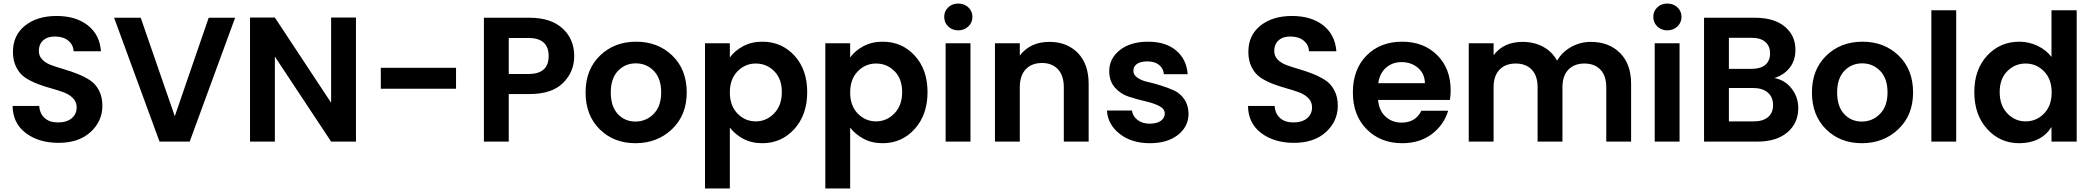

<svg xmlns="http://www.w3.org/2000/svg" viewBox="-20 -798 11791 1082"><path d="M557 -202Q557 -115 490.5 -54Q424 7 310 7Q198 7 125 -48.5Q52 -104 51 -201H201Q204 -158 231.5 -133Q259 -108 307 -108Q356 -108 384 -131.5Q412 -155 412 -193Q412 -223 392 -244Q372 -265 340.5 -277Q309 -289 270.5 -299.5Q232 -310 193.5 -324.5Q155 -339 123.5 -359.5Q92 -380 72.5 -417.5Q53 -455 53 -506Q53 -599 121 -653.5Q189 -708 299 -708Q407 -708 474.5 -655.5Q542 -603 549 -509H395Q393 -545 366 -568Q339 -591 295 -592Q252 -594 225.5 -572.5Q199 -551 199 -510Q199 -482 218.5 -462Q238 -442 270 -430.5Q302 -419 340 -408Q378 -397 416 -382Q454 -367 486 -346.5Q518 -326 537.5 -289Q557 -252 557 -202Z M965 -143 1156 -698H1305L1049 0H879L623 -698H773Z M1846 -699H1986V0H1846L1529 -479V0H1389V-699H1529L1846 -219Z M2126 -298V-416H2550V-298Z M2847 -381H2958Q3072 -381 3072 -482Q3072 -584 2958 -584H2847ZM3216 -482Q3216 -393 3153 -330.5Q3090 -268 2964 -268H2847V0H2707V-698H2964Q3085 -698 3150.5 -637.5Q3216 -577 3216 -482Z M3850 -277Q3850 -149 3767 -70Q3684 9 3561 9Q3439 9 3359.5 -69.5Q3280 -148 3280 -277Q3280 -406 3361 -484.5Q3442 -563 3565 -563Q3688 -563 3769 -484.5Q3850 -406 3850 -277ZM3706 -277Q3706 -356 3664.5 -398.5Q3623 -441 3563 -441Q3503 -441 3462.5 -398.5Q3422 -356 3422 -277Q3422 -198 3461.5 -155.5Q3501 -113 3561 -113Q3621 -113 3663.5 -156Q3706 -199 3706 -277Z M4093 -474Q4120 -512 4167.5 -537.5Q4215 -563 4276 -563Q4385 -563 4457 -484.5Q4529 -406 4529 -279Q4529 -151 4456.5 -71Q4384 9 4276 9Q4215 9 4168.5 -16Q4122 -41 4093 -79V264H3953V-554H4093ZM4239 -440Q4179 -440 4136 -396Q4093 -352 4093 -277Q4093 -202 4136 -158Q4179 -114 4239 -114Q4299 -114 4342.5 -159Q4386 -204 4386 -279Q4386 -354 4343 -397Q4300 -440 4239 -440Z M4771 -474Q4798 -512 4845.5 -537.5Q4893 -563 4954 -563Q5063 -563 5135 -484.5Q5207 -406 5207 -279Q5207 -151 5134.5 -71Q5062 9 4954 9Q4893 9 4846.5 -16Q4800 -41 4771 -79V264H4631V-554H4771ZM4917 -440Q4857 -440 4814 -396Q4771 -352 4771 -277Q4771 -202 4814 -158Q4857 -114 4917 -114Q4977 -114 5020.5 -159Q5064 -204 5064 -279Q5064 -354 5021 -397Q4978 -440 4917 -440Z M5309 0V-554H5449V0ZM5437 -649Q5414 -627 5380 -627Q5346 -627 5323.5 -649Q5301 -671 5301 -703Q5301 -735 5323.5 -756.5Q5346 -778 5380 -778Q5414 -778 5437 -756.5Q5460 -735 5460 -703Q5460 -671 5437 -649Z M5975 0V-306Q5975 -372 5942 -407.5Q5909 -443 5852 -443Q5794 -443 5760.5 -407.5Q5727 -372 5727 -306V0H5587V-554H5727V-485Q5786 -562 5894 -562Q5993 -562 6054 -499.5Q6115 -437 6115 -325V0Z M6678 -158Q6678 -85 6618.5 -38Q6559 9 6460 9Q6357 9 6290 -43.5Q6223 -96 6218 -175H6359Q6363 -143 6390.5 -122Q6418 -101 6459 -101Q6499 -101 6521.5 -117Q6544 -133 6544 -158Q6544 -185 6512 -201Q6480 -217 6434 -227.5Q6388 -238 6341.5 -253Q6295 -268 6263 -304.5Q6231 -341 6231 -397Q6231 -468 6290.5 -515.5Q6350 -563 6450 -563Q6549 -563 6608 -513.5Q6667 -464 6673 -380H6539Q6536 -413 6511.5 -432.5Q6487 -452 6446 -452Q6408 -452 6387.5 -438Q6367 -424 6367 -399Q6367 -376 6390 -360Q6413 -344 6447 -336.5Q6481 -329 6521 -316.5Q6561 -304 6595.5 -288.5Q6630 -273 6653.5 -239.5Q6677 -206 6678 -158Z M7519 -202Q7519 -115 7452.5 -54Q7386 7 7272 7Q7160 7 7087 -48.5Q7014 -104 7013 -201H7163Q7166 -158 7193.5 -133Q7221 -108 7269 -108Q7318 -108 7346 -131.5Q7374 -155 7374 -193Q7374 -223 7354 -244Q7334 -265 7302.5 -277Q7271 -289 7232.5 -299.5Q7194 -310 7155.5 -324.5Q7117 -339 7085.5 -359.5Q7054 -380 7034.5 -417.5Q7015 -455 7015 -506Q7015 -599 7083 -653.5Q7151 -708 7261 -708Q7369 -708 7436.5 -655.5Q7504 -603 7511 -509H7357Q7355 -545 7328 -568Q7301 -591 7257 -592Q7214 -594 7187.5 -572.5Q7161 -551 7161 -510Q7161 -482 7180.5 -462Q7200 -442 7232 -430.5Q7264 -419 7302 -408Q7340 -397 7378 -382Q7416 -367 7448 -346.5Q7480 -326 7499.5 -289Q7519 -252 7519 -202Z M7878 -448Q7827 -448 7791 -416.5Q7755 -385 7747 -329H8010Q8009 -383 7971 -415.5Q7933 -448 7878 -448ZM8141 -174Q8117 -94 8049 -42.5Q7981 9 7882 9Q7760 9 7682 -69.5Q7604 -148 7604 -277Q7604 -407 7681 -485Q7758 -563 7882 -563Q8003 -563 8079 -487.5Q8155 -412 8155 -289Q8155 -259 8151 -235H7746Q7751 -175 7788 -141Q7825 -107 7879 -107Q7957 -107 7990 -174Z M9032 0V-306Q9032 -371 8999 -405.5Q8966 -440 8909 -440Q8852 -440 8818.5 -405.5Q8785 -371 8785 -306V0H8645V-306Q8645 -371 8612 -405.5Q8579 -440 8522 -440Q8464 -440 8430.5 -405.5Q8397 -371 8397 -306V0H8257V-554H8397V-487Q8454 -562 8560 -562Q8625 -562 8676 -534.5Q8727 -507 8755 -456Q8782 -504 8833.5 -533Q8885 -562 8945 -562Q9047 -562 9109.5 -499.5Q9172 -437 9172 -325V0Z M9305 0V-554H9445V0ZM9433 -649Q9410 -627 9376 -627Q9342 -627 9319.5 -649Q9297 -671 9297 -703Q9297 -735 9319.5 -756.5Q9342 -778 9376 -778Q9410 -778 9433 -756.5Q9456 -735 9456 -703Q9456 -671 9433 -649Z M9972 -206Q9972 -251 9942 -276.5Q9912 -302 9861 -302H9723V-114H9864Q9915 -114 9943.5 -138Q9972 -162 9972 -206ZM9851 -585H9723V-410H9851Q9901 -410 9928 -432.5Q9955 -455 9955 -497Q9955 -539 9928 -562Q9901 -585 9851 -585ZM10114 -189Q10114 -104 10052.5 -52Q9991 0 9884 0H9583V-698H9871Q9978 -698 10038 -648Q10098 -598 10098 -518Q10098 -457 10065.5 -416Q10033 -375 9979 -358Q10038 -348 10076 -299.5Q10114 -251 10114 -189Z M10761 -277Q10761 -149 10678 -70Q10595 9 10472 9Q10350 9 10270.5 -69.5Q10191 -148 10191 -277Q10191 -406 10272 -484.5Q10353 -563 10476 -563Q10599 -563 10680 -484.5Q10761 -406 10761 -277ZM10617 -277Q10617 -356 10575.5 -398.5Q10534 -441 10474 -441Q10414 -441 10373.5 -398.5Q10333 -356 10333 -277Q10333 -198 10372.5 -155.5Q10412 -113 10472 -113Q10532 -113 10574.5 -156Q10617 -199 10617 -277Z M10864 0V-740H11004V0Z M11106 -279Q11106 -406 11178.5 -484.5Q11251 -563 11360 -563Q11414 -563 11463 -539.5Q11512 -516 11541 -477V-740H11683V0H11541V-82Q11482 9 11359 9Q11251 9 11178.5 -71Q11106 -151 11106 -279ZM11395 -440Q11335 -440 11292 -397Q11249 -354 11249 -279Q11249 -204 11292 -159Q11335 -114 11395 -114Q11456 -114 11499 -158Q11542 -202 11542 -277Q11542 -352 11499 -396Q11456 -440 11395 -440Z"/></svg>

Font: SVN-Poppins SemiBold
Style: Regular
Weight: 600
Designer: Ninad Kale (Devanagari), Jonny Pinhorn (Latin)
Foundry: Indian Type Foundry
Version: Version 3.002 2017